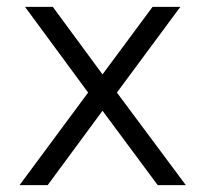

<svg xmlns="http://www.w3.org/2000/svg" viewBox="-20 -540 610 560"><path d="M321 -270 506 -520H425L279 -323L134 -520H53L237 -270L37 0H119L279 -217L440 0H522Z"/></svg>

Font: Cheyenne Sans Light
Style: Regular
Weight: 300
Designer: The Public Sans project authors (U.S. Web Design System), Libre Franklin designed by Pablo Impallari and Rodrigo Fuenzal
Foundry: The Cheyenne Sans Project Authors
Version: Version 2.007